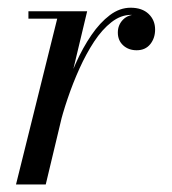

<svg xmlns="http://www.w3.org/2000/svg" viewBox="-20 -490 456 510"><path d="M22.5 0 132 -440.5H55.5V-460H211.5L101.5 0ZM126 -152.5Q135 -193 149 -237Q163 -281 181.5 -322.2Q200 -363.5 222.8 -396.8Q245.5 -430 271.8 -449.8Q298 -469.5 327 -469.5Q357.5 -469.5 374.8 -453Q392 -436.5 392 -411.5Q392 -388.5 379 -372.5Q366 -356.5 343 -356.5Q321.5 -356.5 307.2 -369.5Q293 -382.5 293 -403.5Q293 -423.5 306.5 -437.5Q320 -451.5 343.5 -451.5Q364.5 -451.5 377.8 -441Q391 -430.5 391 -411.5H371.5Q371.5 -427.5 360.2 -439Q349 -450.5 328 -450.5Q301 -450.5 276.2 -431.2Q251.5 -412 230.2 -379.8Q209 -347.5 191.2 -308.2Q173.5 -269 159.8 -228.5Q146 -188 137.5 -152.5Z"/></svg>

Font: Bodoni Moda SC
Style: Italic
Weight: 400
Italic angle: -13°
Designer: Owen Earl
Foundry: indestructible type
Version: Version 2.005